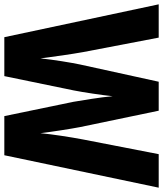

<svg xmlns="http://www.w3.org/2000/svg" viewBox="44 -801 754 888"><g transform="rotate(90 421.0 -357.0)"><path d="M845 -714H690L622 -364C611 -306 598 -222 593 -167C586 -224 573 -308 565 -349L489 -714H355L275 -349C267 -311 253 -227 247 -167C240 -225 227 -314 218 -364L151 -714H-3L149 0H329L395 -320C404 -365 417 -452 422 -501C427 -442 441 -362 448 -319L514 0H695Z"/></g></svg>

Font: Noto Sans Gurmukhi Condensed ExtraBold
Style: Regular
Weight: 800
Width: 3
Designer: Jelle Bosma - Monotype Design Team
Foundry: Monotype Imaging Inc.
Version: Version 2.004